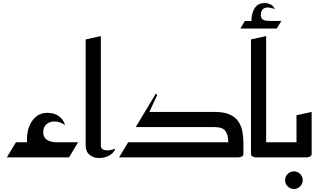

<svg xmlns="http://www.w3.org/2000/svg" viewBox="-20 -1038 2100 1266"><path d="M158 -46V-116Q157 -168 174 -208Q191 -248 220.5 -271Q250 -294 289 -294Q330 -294 354.5 -280.5Q379 -267 392 -248.5Q405 -230 409 -214Q402 -219 382 -228Q362 -237 334 -237Q310 -237 287.5 -219.5Q265 -202 265 -166Q265 -139 279 -125Q293 -111 312.5 -105.5Q332 -100 348 -100H381L382 -46ZM25 0 85 -100H495L435 0Z M740 -58Q734 -36 712.5 -20.5Q691 -5 662.5 1Q634 7 607.5 1Q581 -5 563 -24.5Q545 -44 545 -80V-778L645 -800V-80Q645 -62 656 -54.5Q667 -47 683 -46.5Q699 -46 715 -50Q731 -54 740 -58Z M765 0 825 -100H1485Q1486 -142 1468.5 -171Q1451 -200 1395 -200H875L1007 -420L1017 -413L965 -300H1395Q1457 -300 1494.5 -283Q1532 -266 1551.5 -237Q1571 -208 1578 -172Q1585 -136 1585 -97.5Q1585 -59 1585 -23Q1585 -11 1575 -6Q1565 -1 1555 -0.5Q1545 0 1545 0Z M1638 -859V-892Q1638 -911 1639 -922.5Q1640 -934 1644 -949Q1652 -979 1671 -998.5Q1690 -1018 1729 -1018Q1743 -1018 1762.5 -1009.5Q1782 -1001 1792 -978Q1786 -981 1766 -986Q1746 -991 1732 -987Q1716 -983 1709 -972.5Q1702 -962 1701 -952.5Q1700 -943 1700 -939Q1700 -919 1710.5 -911Q1721 -903 1735.5 -901.5Q1750 -900 1762 -900H1788L1789 -859ZM1565 -850 1595 -900H1835L1805 -850Z M1675 0Q1675 0 1665 -0.5Q1655 -1 1645 -6Q1635 -11 1635 -23V-778L1735 -800V-100H1855V0Z M1918 208Q1894 208 1877 191Q1860 174 1860 150Q1860 126 1877 109Q1894 92 1918 92Q1942 92 1959 109Q1976 126 1976 150Q1976 174 1959 191Q1942 208 1918 208Z M1815 0V-100H1935V-278L2035 -300V-23Q2035 -11 2025 -6Q2015 -1 2005 -0.5Q1995 0 1995 0Z"/></svg>

Font: Reem Kufi Fun
Style: Regular
Weight: 400
Designer: Khaled Hosny
Version: Version 1.005